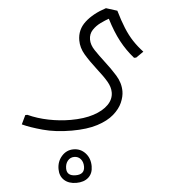

<svg xmlns="http://www.w3.org/2000/svg" viewBox="-58 -461 866 981"><g transform="rotate(-5 374.5 30.0)"><path d="M294 200Q211 200 145.5 182Q80 164 42 146L64 100H75Q123 122 180 133.5Q237 145 294 145Q362 145 411 129Q460 113 487 85.5Q514 58 514 23Q514 -4 497.5 -32.5Q481 -61 448 -103Q414 -147 393 -182.5Q372 -218 372 -256Q372 -311 413 -348.5Q454 -386 522 -408L579 -390Q594 -338 610 -299Q626 -260 646 -229.5Q666 -199 693 -170L654 -143H643Q606 -185 579.5 -234.5Q553 -284 532 -353Q514 -347 489 -335Q464 -323 445.5 -303.5Q427 -284 427 -255Q427 -228 446 -199.5Q465 -171 491 -137Q520 -100 544.5 -60.5Q569 -21 569 22Q569 49 555.5 80Q542 111 510.5 138.5Q479 166 426 183Q373 200 294 200ZM294 468Q255 468 232 447Q209 426 209 390Q209 351 233.5 323.5Q258 296 294 296Q330 296 354.5 322.5Q379 349 379 390Q379 427 356 447.5Q333 468 294 468ZM294 429Q340 429 340 388Q340 365 327.5 350Q315 335 294 335Q274 335 261 350.5Q248 366 248 390Q248 429 294 429Z"/></g></svg>

Font: Fustat Light
Style: Regular
Weight: 300
Designer: Mohamed Gaber, Khaled Hosny, Laura Garcia Mut
Foundry: Kief Type Foundry, Alif Type Foundry, Hard Type Foundry
Version: Version 1.007